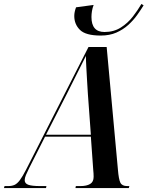

<svg xmlns="http://www.w3.org/2000/svg" viewBox="-78 -952 747 972"><path d="M432 -772Q356 -772 327 -800.5Q298 -829 298 -871Q298 -891 307 -915L396 -927Q390 -911 387.5 -895.5Q385 -880 385 -866Q385 -790 451 -790Q498 -790 533.5 -812.5Q569 -835 594.5 -868Q620 -901 638 -932L649 -925Q635 -902 616 -875.5Q597 -849 571 -825.5Q545 -802 511 -787Q477 -772 432 -772ZM-58 0 -55 -10H-36Q-18 -10 -4.5 -16Q9 -22 22.5 -40Q36 -58 54 -93L370 -714H462L519 -93Q523 -44 531.5 -27Q540 -10 566 -10H577L574 0H304L306 -10H330Q360 -10 378 -20.5Q396 -31 396 -57Q396 -65 395.5 -74Q395 -83 394 -92L382 -260H150L70 -102Q60 -82 53.5 -66.5Q47 -51 47 -40Q47 -23 65.5 -16.5Q84 -10 125 -10H157L155 0ZM260 -476 155 -270H382L367 -475Q365 -504 363 -540.5Q361 -577 359 -611.5Q357 -646 357 -669Q340 -634 316 -587.5Q292 -541 260 -476Z"/></svg>

Font: Noto Serif Display Condensed SemiBold
Style: Italic
Weight: 600
Width: 3
Italic angle: -12°
Designer: Monotype Design Team
Foundry: Monotype Imaging Inc.
Version: Version 2.009